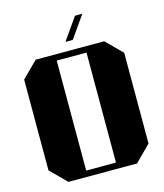

<svg xmlns="http://www.w3.org/2000/svg" viewBox="-142 -1109 1038 1214"><g transform="rotate(-15 377.5 -502.0)"><path d="M153 0H602L705 -103V-697L602 -800H153L50 -697V-103ZM280 -760H475V-40H280ZM513 -1004H465L364 -860H412Z"/></g></svg>

Font: Kumar One
Style: Regular
Weight: 400
Designer: Parimal Parmar
Foundry: Indian Type Foundry
Version: Version 1.000;PS 1.000;hotconv 1.0.88;makeotf.lib2.5.647800